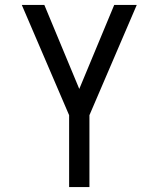

<svg xmlns="http://www.w3.org/2000/svg" viewBox="-20 -755 640 775"><path d="M259 0V-290L68 -735H159L300 -396L441 -735H532L341 -290V0Z"/></svg>

Font: R Plex Mono
Style: Regular
Weight: 400
Monospace: yes
Designer: Belleve Invis
Foundry: Belleve Invis
Version: Version 31.8.0